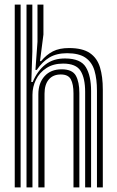

<svg xmlns="http://www.w3.org/2000/svg" viewBox="-20 -820 512 840"><path d="M404.2 0V-423.2Q404.2 -474.2 393.4 -511Q382.5 -547.8 354.1 -567.5Q325.8 -587.2 273.5 -587.2Q227.5 -587.2 196.4 -568.6Q165.2 -550 140.8 -514H135L144 -637V-800H170V-669L155 -552.5H159.8Q183.5 -581 211.6 -595.4Q239.8 -609.8 281.8 -609.8Q341 -609.8 373.1 -587.9Q405.2 -566 417.5 -525.2Q429.8 -484.5 429.8 -428.2V0ZM44.5 0V-800H70.2V0ZM96 0V-800H121.5V-594.2L117 -461.2H123Q144.2 -511.2 179.2 -538Q214.2 -564.8 265.8 -564.2Q332.8 -563.8 355.6 -526.1Q378.5 -488.5 378.5 -421.5V0H352.5V-418.2Q352.5 -477.8 332.6 -509.8Q312.8 -541.8 256.2 -541.8Q213 -541.8 183 -522.2Q153 -502.8 137.5 -471.5Q122 -440.2 122 -405.2V0ZM147.8 0V-407.5Q147.8 -456.5 174.9 -486.6Q202 -516.8 249.8 -516.8Q296.2 -516.8 311.8 -489.1Q327.2 -461.5 327.2 -413.2V0H301.5V-411.8Q301.5 -451.2 290 -472.8Q278.5 -494.2 246 -494.2Q212.2 -494.2 193.5 -472.2Q174.8 -450.2 174.8 -410.2V0Z"/></svg>

Font: Big Shoulders Inline Display ExtraBold
Style: Regular
Weight: 800
Designer: Patric King
Foundry: XO Type Co
Version: Version 1.000